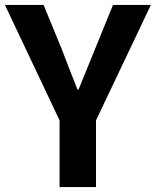

<svg xmlns="http://www.w3.org/2000/svg" viewBox="-26 -760 633 780"><path d="M216 -271 -6 -740H151L225 -560Q263 -460 289 -396H293L433 -740H587L364 -271V0H216Z"/></svg>

Font: Noto Sans Tobesmart edit
Style: Bold
Weight: 700
Designer: Ryoko NISHIZUKA  (kana & ideographs); Paul D. Hunt (Latin, Greek & Cyrillic); Wenlong ZHANG  (bopomofo); Sandoll Communi
Foundry: Adobe Systems Incorporated
Version: Version 1.005 Oct 7, 2021